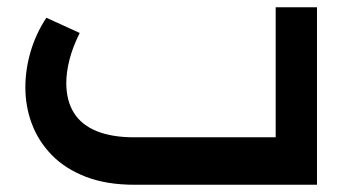

<svg xmlns="http://www.w3.org/2000/svg" viewBox="-20 -510 964 530"><path d="M351 0Q274 0 217 -22Q160 -44 123 -82Q86 -120 68 -168Q50 -216 50 -269Q50 -318 64.5 -367.5Q79 -417 108 -461L200 -419Q181 -381 172 -346Q163 -311 163 -281Q163 -232 184 -198.5Q205 -165 247 -148Q289 -131 350 -131H741V-490H855V0Z"/></svg>

Font: Alexandria Medium
Style: Regular
Weight: 500
Designer: Mohamed Gaber
Foundry: Kief Type Foundry
Version: Version 5.100